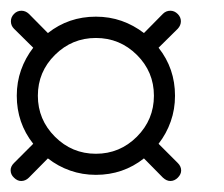

<svg xmlns="http://www.w3.org/2000/svg" viewBox="-24 -368 415 356"><path d="M305.7 -38.6Q299.5 -32.4 291.9 -32.4Q284.8 -32.4 278.1 -38.6L242.9 -74.3Q204.3 -43.8 153.8 -43.8Q128.6 -43.8 106.2 -51.7Q83.8 -59.5 64.8 -74.3L29.5 -38.6Q23.3 -32.4 15.2 -32.4Q8.1 -32.4 1.9 -38.6Q-4.3 -44.3 -4.3 -52.4Q-4.3 -59.5 1.9 -65.7L37.6 -101.4Q7.1 -140 7.1 -190.5Q7.1 -215.7 15 -238.1Q22.9 -260.5 37.6 -279.5L1.9 -314.8Q-3.8 -320.5 -3.8 -328.6Q-3.8 -336.2 1.9 -342.1Q7.6 -348.1 15.7 -348.1Q23.3 -348.1 29.5 -342.4L64.8 -306.7Q103.3 -337.1 153.8 -337.1Q179 -337.1 201.4 -329.3Q223.8 -321.4 242.9 -306.7L278.1 -342.4Q283.8 -348.1 291.9 -348.1Q299.5 -348.1 305.5 -342.1Q311.4 -336.2 311.4 -328.6Q311.4 -321 305.7 -314.8L270 -279.5Q300.5 -241 300.5 -190.5Q300.5 -165.2 292.6 -142.9Q284.8 -120.5 270 -101.4L305.7 -65.7Q311.9 -59.5 311.9 -51.9Q311.9 -44.8 305.7 -38.6ZM261.4 -190.5Q261.4 -234.8 229.8 -266.2Q198.1 -297.6 153.8 -297.6Q109.5 -297.6 77.9 -266.2Q46.2 -234.8 46.2 -190.5Q46.2 -146.2 77.9 -114.5Q109.5 -82.9 153.8 -82.9Q198.1 -82.9 229.8 -114.5Q261.4 -146.2 261.4 -190.5Z"/></svg>

Font: Shan Mohne Unicode
Style: Normal
Weight: 400
Version: 2.0 Jan 1st, 2014